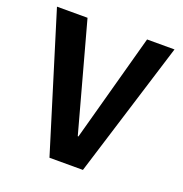

<svg xmlns="http://www.w3.org/2000/svg" viewBox="-113 -709 769 809"><g transform="rotate(20 271.0 -304.5)"><path d="M345 0H195L7 -609H144L276 -126H279L411 -609H534Z"/></g></svg>

Font: IBM Plex Sans Arabic SmBld
Style: Regular
Weight: 600
Designer: Mike Abbink, Paul van der Laan, Pieter van Rosmalen, Wael Morcos, Khajak Apelian
Foundry: Bold Monday
Version: Version 1.005